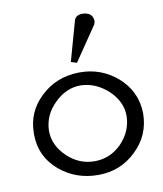

<svg xmlns="http://www.w3.org/2000/svg" viewBox="-79 -748 691 814"><g transform="rotate(-10 267.0 -341.5)"><path d="M295 -662Q301 -682 327 -684Q373 -684 376 -647Q376 -646 376 -645Q376 -639 372 -630L272 -483L247 -491ZM271 -441Q274 -441 277 -441Q368 -441 437 -382Q509 -319 511 -225Q511 -129 442 -64Q375 1 279 1Q183 1 113 -58Q40 -120 40 -216Q40 -217 40 -219Q40 -312 107 -375Q174 -439 271 -441ZM105 -221Q105 -220 105 -219Q105 -156 158 -106Q208 -59 274 -59Q340 -59 389 -107Q438 -157 440 -223Q440 -224 440 -225Q440 -286 389 -335Q336 -384 272 -386Q271 -386 270 -386Q207 -386 157 -336Q107 -287 105 -221Z"/></g></svg>

Font: New Athena Unicode
Style: Regular
Weight: 400
Designer: J. Rusten 1997; rev. by R. Hancock 2001, 2002, rev. by D. Mastronarde 2002-2021
Foundry: GreekKeys New Athena Unicode
Version: Version 5.008